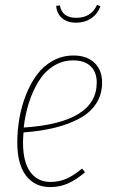

<svg xmlns="http://www.w3.org/2000/svg" viewBox="-20 -756 463 786"><path d="M291 -663.1Q255.9 -663.1 234.1 -681.6Q212.4 -700.2 210 -731.9L225.1 -733.9Q233.9 -683.1 292 -683.1Q353.5 -683.1 377 -735.8L391.1 -731Q379.9 -698.7 353.3 -680.9Q326.7 -663.1 291 -663.1ZM397.9 -418Q397.9 -370.6 374.8 -333.7Q351.6 -296.9 308.3 -272.7Q265.1 -248.5 207.3 -233.9Q149.4 -219.2 76.2 -213.9Q74.2 -185.5 74.2 -172.9Q74.2 -92.8 104 -52Q133.8 -11.2 186 -11.2Q222.7 -11.2 252.7 -24.7Q282.7 -38.1 315.9 -65.9L328.1 -50.8Q292 -20 258.5 -5.1Q225.1 9.8 186 9.8Q122.1 9.8 86.4 -37.1Q50.8 -84 50.8 -171.9Q50.8 -221.7 59.3 -271.2Q67.9 -320.8 86.2 -367.4Q104.5 -414.1 130.9 -449.7Q157.2 -485.4 196 -507.1Q234.9 -528.8 280.8 -528.8Q335.4 -528.8 366.7 -499Q397.9 -469.2 397.9 -418ZM279.8 -508.8Q234.9 -508.8 198 -485.1Q161.1 -461.4 137 -421.4Q112.8 -381.3 97.9 -334Q83 -286.6 77.1 -233.9Q376 -253.4 376 -418Q376 -460.9 351.1 -484.9Q326.2 -508.8 279.8 -508.8Z"/></svg>

Font: Fira Sans Compressed Thin
Style: Italic
Weight: 100
Width: 3
Italic angle: -8°
Designer: Carrois Corporate & Edenspiekermann AG
Foundry: Carrois Corporate GbR & Edenspiekermann AG
Version: Version 4.203;PS 004.203;hotconv 1.0.88;makeotf.lib2.5.64775